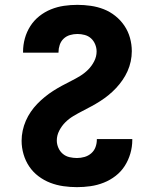

<svg xmlns="http://www.w3.org/2000/svg" viewBox="-20 -763 640 791"><path d="M297 8Q269 8 241 4Q213 0 187 -10Q161 -20 138.5 -37Q116 -54 100.5 -77Q85 -100 77 -127.5Q69 -155 69 -183Q69 -204 73.5 -225Q78 -246 86.5 -265.5Q95 -285 107 -302.5Q119 -320 133.5 -335Q148 -350 164.5 -363.5Q181 -377 199 -388.5Q217 -400 235.5 -410Q254 -420 273 -429.5Q292 -439 310 -450Q328 -461 343 -476Q358 -491 368 -510.5Q378 -530 378 -551Q378 -566 372 -580.5Q366 -595 355 -605Q344 -615 329 -619Q314 -623 299 -623Q283 -623 268 -618.5Q253 -614 242 -603.5Q231 -593 226 -578Q221 -563 221 -548Q221 -548 221 -547.5Q221 -547 221 -546H75Q75 -547 75 -548Q75 -549 75 -550Q75 -578 82.5 -605Q90 -632 105 -655.5Q120 -679 142 -696.5Q164 -714 190 -724.5Q216 -735 243.5 -739Q271 -743 299 -743Q326 -743 354 -739Q382 -735 407.5 -725Q433 -715 455 -697.5Q477 -680 492.5 -657Q508 -634 515.5 -607Q523 -580 523 -552Q523 -531 518.5 -510Q514 -489 505.5 -470Q497 -451 485 -433.5Q473 -416 458.5 -400.5Q444 -385 427.5 -371.5Q411 -358 393 -346.5Q375 -335 356.5 -325Q338 -315 319.5 -305.5Q301 -296 282.5 -285Q264 -274 249 -259Q234 -244 224 -224.5Q214 -205 214 -184Q214 -169 220.5 -154Q227 -139 239 -129Q251 -119 266.5 -115.5Q282 -112 297 -112Q313 -112 328.5 -116.5Q344 -121 356 -131.5Q368 -142 373.5 -157Q379 -172 379 -188Q379 -189 379 -189Q379 -189 379 -190H525Q525 -189 525 -188Q525 -187 525 -186Q525 -158 517 -130.5Q509 -103 494 -79.5Q479 -56 456.5 -38.5Q434 -21 407.5 -10.5Q381 0 353 4Q325 8 297 8Z"/></svg>

Font: Iosevka SS04 Heavy Extended
Style: Regular
Weight: 900
Width: 7
Monospace: yes
Designer: Belleve Invis
Foundry: Belleve Invis
Version: Version 19.0.0; ttfautohint (v1.8.4)